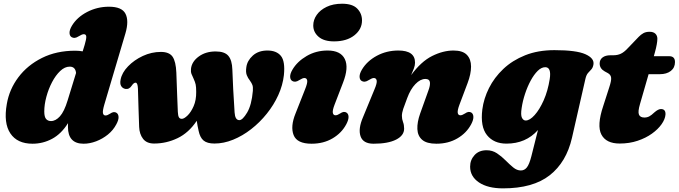

<svg xmlns="http://www.w3.org/2000/svg" viewBox="-20 -756 3641 1030"><path d="M653 -577.5 539.5 -194.5Q529.5 -160 532.5 -148.2Q535.5 -136.5 546 -136.5Q556 -136.5 571 -146.5Q591 -160.5 605.5 -150.5Q615.5 -143.5 616 -127.8Q616.5 -112 604 -89Q587.5 -57.5 558.8 -34.2Q530 -11 495.8 2Q461.5 15 428.5 15Q344.5 15 344.5 -75.5Q344.5 -85 345 -95.5Q309 -38 259.8 -11.5Q210.5 15 154.5 15Q72.5 15 35.5 -40.5Q-1.5 -96 16.5 -198Q30 -277 78.8 -341.8Q127.5 -406.5 205.2 -445.2Q283 -484 383.5 -484Q404.5 -484 423.5 -480.5L434 -514.5Q443.5 -546.5 442.8 -559.5Q442 -572.5 429.5 -572.5Q420 -572.5 402.5 -561.5Q390 -553.5 381 -552.8Q372 -552 364.5 -556.5Q353.5 -563 353 -579.2Q352.5 -595.5 365.5 -617.5Q393 -663.5 447.5 -691.8Q502 -720 564.5 -720Q634 -720 653.2 -682.2Q672.5 -644.5 653 -577.5ZM217.5 -158Q217.5 -129 227.2 -117.8Q237 -106.5 253.5 -106.5Q278.5 -106.5 301.5 -132Q324.5 -157.5 342.5 -216.5L388 -364.5Q384.5 -398.5 354 -398.5Q327.5 -398.5 303 -375.2Q278.5 -352 259.2 -315.2Q240 -278.5 228.8 -236.8Q217.5 -195 217.5 -158Z M726.5 -75Q724.5 -118 723.2 -171Q722 -224 720 -280.5Q718.5 -312.5 707.5 -312.5Q697.5 -312.5 687.5 -297.5Q673.5 -275.5 652.5 -279Q637.5 -282 630 -294.5Q622.5 -307 627 -329Q634 -366 666.8 -400Q699.5 -434 746.2 -455.8Q793 -477.5 843 -477.5Q888 -477.5 905.8 -451.8Q923.5 -426 926 -366.5Q928.5 -295 930.5 -242.5Q932.5 -190 934 -156Q935 -135 939.8 -126.8Q944.5 -118.5 955.5 -118.5Q967.5 -118.5 986 -136.2Q1004.5 -154 1018.8 -186.5Q1033 -219 1032.5 -263Q1032.5 -288.5 1029.8 -302Q1027 -315.5 1018.5 -334Q1011.5 -348 1007.2 -359.5Q1003 -371 1004.5 -386.5Q1008.5 -425 1045.8 -452.5Q1083 -480 1137 -480Q1185.5 -480 1205.2 -456.2Q1225 -432.5 1226.5 -382.5Q1228 -338 1231 -277.8Q1234 -217.5 1238.5 -153Q1241 -111.5 1264 -111.5Q1281.5 -111.5 1305.8 -152.2Q1330 -193 1336.5 -269Q1338 -289 1334.2 -299.5Q1330.5 -310 1320.5 -324Q1310 -337 1303.8 -353Q1297.5 -369 1301.5 -395.5Q1306 -430.5 1336.2 -457.8Q1366.5 -485 1414.5 -485Q1463.5 -485 1487 -456Q1510.5 -427 1503 -353Q1497 -299 1473 -246Q1449 -193 1411.2 -146Q1373.5 -99 1327.2 -63Q1281 -27 1230.5 -6.5Q1180 14 1130.5 14Q1091.5 14 1072.2 -2Q1053 -18 1045.5 -54Q1042 -67.5 1039.8 -81.5Q1037.5 -95.5 1035.5 -108Q992.5 -43.5 932.5 -14.8Q872.5 14 806.5 14Q767 14 747.5 -11.2Q728 -36.5 726.5 -75Z M1772 -534Q1717.5 -534 1689 -558.8Q1660.5 -583.5 1660.5 -619.5Q1660.5 -649.5 1679 -676Q1697.5 -702.5 1732.2 -719.2Q1767 -736 1815.5 -736Q1871 -736 1896.5 -709.8Q1922 -683.5 1922 -646.5Q1922 -599 1881 -566.5Q1840 -534 1772 -534ZM1775 -195Q1763 -164 1765.5 -150.8Q1768 -137.5 1780 -137.5Q1790 -137.5 1805 -147.5Q1825 -161.5 1839.5 -151.5Q1849.5 -144.5 1849.8 -128.8Q1850 -113 1838 -90Q1813 -42.5 1764.2 -13.8Q1715.5 15 1651.5 15Q1573.5 15 1555.2 -31.2Q1537 -77.5 1565.5 -147.5L1616 -275.5Q1630.5 -311 1628 -324.2Q1625.5 -337.5 1613 -337.5Q1603.5 -337.5 1586 -326.5Q1573.5 -318.5 1564.5 -317.8Q1555.5 -317 1548 -321.5Q1537 -328 1536.5 -344.2Q1536 -360.5 1549 -382.5Q1574.5 -426 1625 -455.5Q1675.5 -485 1737.5 -485Q1807.5 -485 1829.8 -439.2Q1852 -393.5 1820 -312Z M1920.5 -321.5Q1909.5 -328 1909 -344.2Q1908.5 -360.5 1921.5 -382.5Q1949 -428.5 2001.5 -456.8Q2054 -485 2117 -485Q2206.5 -485 2206.5 -420Q2206.5 -405.5 2200.2 -388.5Q2194 -371.5 2185.5 -353Q2239 -426 2298 -455.5Q2357 -485 2413 -485Q2462 -485 2484.5 -461.8Q2507 -438.5 2507 -399Q2507 -359.5 2488.5 -310.5L2445 -195Q2433.5 -164.5 2435.5 -151Q2437.5 -137.5 2450 -137.5Q2459.5 -137.5 2475 -147.5Q2494.5 -161.5 2509.5 -151.5Q2519 -144.5 2519.5 -128.8Q2520 -113 2508 -90Q2483 -42.5 2434 -13.8Q2385 15 2321 15Q2269 15 2244.8 -6Q2220.5 -27 2219 -63.8Q2217.5 -100.5 2234 -147L2277.5 -268.5Q2289 -298.5 2286.2 -315.5Q2283.5 -332.5 2262 -332.5Q2235 -332.5 2208.5 -305Q2182 -277.5 2164.5 -230Q2150.5 -194 2143.2 -172Q2136 -150 2136 -134.5Q2136 -117 2142 -101.5Q2148 -86 2148 -66Q2148 -29 2104.8 -7Q2061.5 15 1984 15Q1928 15 1914.2 -25Q1900.5 -65 1927.5 -127.5L1988.5 -275.5Q2003.5 -310.5 2000.8 -324Q1998 -337.5 1985.5 -337.5Q1976 -337.5 1958.5 -326.5Q1946 -318.5 1937 -317.8Q1928 -317 1920.5 -321.5Z M3048.5 -17Q3018.5 114 2929 184.2Q2839.5 254.5 2678.5 254.5Q2596.5 254.5 2549.2 222.5Q2502 190.5 2502 138Q2502 102 2525.8 76Q2549.5 50 2590.5 50Q2621.5 50 2646.2 66.5Q2671 83 2692.2 104.5Q2713.5 126 2733.2 142.2Q2753 158.5 2774 158.5Q2793.5 158.5 2806.5 142Q2819.5 125.5 2830.5 82.5L2866 -58.5Q2801 14.5 2697 14.5Q2629 14.5 2592.5 -31Q2556 -76.5 2567.5 -169Q2575 -227 2603.2 -283.5Q2631.5 -340 2680 -386Q2728.5 -432 2797.2 -459.5Q2866 -487 2954.5 -487Q3072 -487 3120.8 -465Q3169.5 -443 3163.5 -409.5Q3160.5 -392.5 3152 -383.5Q3143.5 -374.5 3134.5 -364.5Q3125.5 -354.5 3120.5 -333ZM2778.5 -177Q2772.5 -139 2780 -124.2Q2787.5 -109.5 2800 -109.5Q2822 -109.5 2848.2 -138.8Q2874.5 -168 2896.8 -218.2Q2919 -268.5 2929 -331.5Q2939 -395.5 2905 -395.5Q2884.5 -395.5 2864.5 -375.8Q2844.5 -356 2827 -323.8Q2809.5 -291.5 2796.8 -253Q2784 -214.5 2778.5 -177Z M3241.5 -363.5 3224 -373Q3197 -388 3197 -415.5Q3197 -436 3212.5 -447.8Q3228 -459.5 3254.5 -459.5H3269.5Q3293 -459.5 3310.5 -467.8Q3328 -476 3347.5 -497L3406.5 -558.5Q3418 -570.5 3431.5 -578Q3445 -585.5 3464.5 -585.5Q3485.5 -585.5 3496 -575Q3506.5 -564.5 3506.5 -548Q3506.5 -536 3503.2 -517.5Q3500 -499 3493.5 -476L3487.5 -454.5H3570Q3601 -454.5 3601 -423Q3601 -393 3578.8 -375.5Q3556.5 -358 3519.5 -358H3459.5L3413.5 -198.5Q3401 -156.5 3407.8 -141Q3414.5 -125.5 3437 -125.5Q3451.5 -125.5 3463.2 -131.8Q3475 -138 3490.5 -153Q3511 -171 3525.5 -171Q3552 -171 3550 -141Q3548 -116.5 3529 -89.5Q3510 -62.5 3477.2 -39Q3444.5 -15.5 3400.5 -0.8Q3356.5 14 3304.5 14Q3231.5 14 3206.2 -34.2Q3181 -82.5 3216 -187L3248.5 -288Q3260 -322.5 3258.5 -338.5Q3257 -354.5 3241.5 -363.5Z"/></svg>

Font: Fraunces 9pt Soft Black
Style: Italic
Weight: 900
Italic angle: -16°
Version: Version 1.000;[b76b70a41]